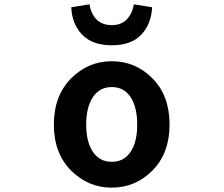

<svg xmlns="http://www.w3.org/2000/svg" viewBox="-20 -859 1040 893"><path d="M230.5 -279.3Q230.5 -413.1 310.1 -493.7Q389.6 -574.2 500 -574.2Q610.4 -574.2 689.5 -494.1Q768.6 -414.1 768.6 -279.3Q768.6 -146.5 689.5 -66.4Q610.4 13.7 500 13.7Q389.6 13.7 310.1 -66.4Q230.5 -146.5 230.5 -279.3ZM618.2 -279.3Q618.2 -360.4 587.4 -407.2Q556.6 -454.1 500 -454.1Q443.4 -454.1 412.1 -407.2Q380.9 -360.4 380.9 -279.3Q380.9 -199.2 412.1 -152.8Q443.4 -106.4 500 -106.4Q556.6 -106.4 587.4 -152.8Q618.2 -199.2 618.2 -279.3ZM311.5 -825.2 396.5 -838.9Q402.3 -796.9 428.2 -769.5Q454.1 -742.2 500 -742.2Q544.9 -742.2 570.3 -769.5Q595.7 -796.9 602.5 -838.9L687.5 -825.2Q683.6 -747.1 637.2 -697.8Q590.8 -648.4 500 -648.4Q409.2 -648.4 361.8 -698.2Q314.5 -748 311.5 -825.2Z"/></svg>

Font: Gen Shin Gothic Monospace Bold
Style: Bold
Weight: 700
Designer: [Source Han Sans]
Ryoko NISHIZUKA  (kana & ideographs); Paul D. Hunt (Latin, Greek & Cyrillic); Wenlong ZHANG  (bopomofo
Version: Version 1.002.20150607